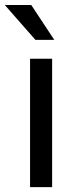

<svg xmlns="http://www.w3.org/2000/svg" viewBox="-48 -770 315 790"><path d="M166.5 0H75.7V-528.3H166.5ZM175.3 -606H97.7L-28.3 -749.5H80.6Z"/></svg>

Font: RobotoSquareBracket
Style: Square-Bracket
Weight: 400
Version: Version 2.137; 2017